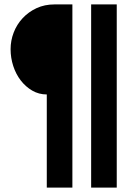

<svg xmlns="http://www.w3.org/2000/svg" viewBox="-20 -720 613 870"><path d="M393 -700H509V130H393ZM192 -292Q156 -292 126 -309.5Q96 -327 74 -355.5Q52 -384 40 -421Q28 -458 28 -497Q28 -536 42 -572.5Q56 -609 82.5 -637.5Q109 -666 145.5 -683Q182 -700 227 -700H308V130H192Z"/></svg>

Font: PT Sans Caption
Style: Bold
Weight: 700
Designer: A.Korolkova, O.Umpeleva, V.Yefimov
Foundry: ParaType Ltd
Version: Version 2.003W OFL